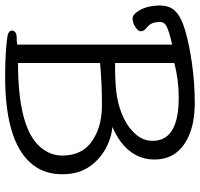

<svg xmlns="http://www.w3.org/2000/svg" viewBox="-48 -716 761 730"><g transform="rotate(90 332.0 -350.5)"><path d="M257 10Q164 10 103 1Q83 -3 83 -17Q83 -23 89 -28.5Q95 -34 111.5 -34Q128 -34 136 -36V-625Q87 -614 68 -604.5Q49 -595 50 -578Q50 -544 72 -528Q85 -518 85.5 -507Q86 -496 70 -485.5Q54 -475 37.5 -474.5Q21 -474 5 -502Q-11 -530 -12.5 -571.5Q-14 -613 7 -635Q29 -659 82 -674.5Q135 -690 205 -700Q282 -711 356 -711Q430 -711 479 -690Q573 -651 573 -557Q573 -481 506 -430Q477 -409 449 -398Q497 -393 538 -368.5Q579 -344 604 -304.5Q629 -265 629 -207.5Q629 -150 602 -108Q526 10 257 10ZM206 -39Q452 -39 525 -123Q558 -161 558 -207Q558 -287 496 -325Q447 -356 376 -358H357Q283 -358 206 -351ZM206 -408H219Q294 -408 337.5 -416Q381 -424 417 -441.5Q453 -459 477.5 -487Q502 -515 502 -551Q502 -650 338 -650Q268 -650 206 -633Z"/></g></svg>

Font: LXGW Bright TC
Style: Regular
Weight: 400
Designer: Christian Thalmann (Catharsis Fonts)
Foundry: LXGW / Christian Thalmann (Catharsis Fonts) / Fontworks Inc.
Version: Version 5.501